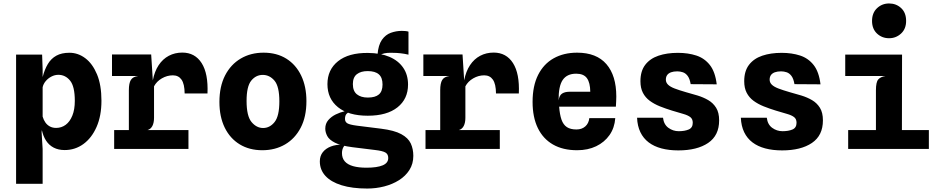

<svg xmlns="http://www.w3.org/2000/svg" viewBox="-20 -861 5440 1110"><path d="M73 201.5V-545.5H223.5L226.5 -459V-144L220.5 -96.5L226.5 0.5V201.5ZM381.5 -556Q431 -556 473 -524.5Q515 -493 540.8 -431.2Q566.5 -369.5 566.5 -278.5Q566.5 -191 538.2 -127Q510 -63 462 -28.2Q414 6.5 354 6.5Q317.5 6.5 290.5 -7.5Q263.5 -21.5 246.2 -48Q229 -74.5 221.5 -111.5L204 -157.5L226.5 -187Q232 -167.5 242.5 -152.8Q253 -138 268.5 -129.8Q284 -121.5 304.5 -121.5Q335.5 -121.5 359.8 -139.5Q384 -157.5 398.2 -192.5Q412.5 -227.5 412.5 -278Q412.5 -361.5 385.2 -395Q358 -428.5 317 -428.5Q297 -428.5 277.5 -418.5Q258 -408.5 244.2 -392Q230.5 -375.5 226.5 -356.5L221 -378.5L226.5 -415.5Q238 -460 256.8 -491.2Q275.5 -522.5 305.8 -539.2Q336 -556 381.5 -556Z M640 0V-109H1069.5V0ZM627.5 -421.5V-546H826.5V-421.5ZM725 -10V-339.5Q725 -380 736.5 -398.8Q748 -417.5 778 -421.5L725 -454V-546H854L863.5 -396.5Q873.5 -448.5 897.2 -484.2Q921 -520 956 -538.5Q991 -557 1034 -557Q1107 -557 1145.8 -496.2Q1184.5 -435.5 1179.5 -320.5H1047.5Q1047 -375.5 1029.5 -400.5Q1012 -425.5 979.5 -425.5Q946 -425.5 915.8 -408Q885.5 -390.5 870.5 -362V-180.5Q870.5 -151 860.8 -132.5Q851 -114 832.5 -109L870.5 -82L872 -10Z M1496.5 7.5Q1421.5 7.5 1365.8 -26.5Q1310 -60.5 1279.2 -123.2Q1248.5 -186 1248.5 -271.5Q1248.5 -361 1281.2 -424.8Q1314 -488.5 1371.8 -522.5Q1429.5 -556.5 1504 -556.5Q1580 -556.5 1635.5 -521.8Q1691 -487 1721.2 -424Q1751.5 -361 1751.5 -276Q1751.5 -186 1718.5 -122.8Q1685.5 -59.5 1628 -26Q1570.5 7.5 1496.5 7.5ZM1501 -121Q1540 -121 1567.5 -155.5Q1595 -190 1595 -275Q1595 -361.5 1566.8 -394.8Q1538.5 -428 1499 -428Q1459.5 -428 1432.5 -394.8Q1405.5 -361.5 1405.5 -277.5Q1405.5 -190 1434.2 -155.5Q1463 -121 1501 -121Z M2103 229Q2016 229 1954.8 210Q1893.5 191 1861.2 155.8Q1829 120.5 1829 72Q1829 40.5 1846.2 18.8Q1863.5 -3 1893 -14.2Q1922.5 -25.5 1959 -24.5L1979.5 -27Q1972.5 -21 1967.5 -13.8Q1962.5 -6.5 1959.8 3Q1957 12.5 1957 24Q1957 53 1973.2 71.8Q1989.5 90.5 2021 99.5Q2052.5 108.5 2099 108.5Q2160 108.5 2192.5 94.8Q2225 81 2224.5 52Q2224.5 30 2207.8 20.5Q2191 11 2147 6L2017.5 -10Q1950.5 -18.5 1916.8 -35.8Q1883 -53 1871.8 -74.8Q1860.5 -96.5 1860.5 -117.5Q1860.5 -146.5 1878 -166.8Q1895.5 -187 1921.2 -199.5Q1947 -212 1971.8 -217.5Q1996.5 -223 2011 -221.5Q1997 -214.5 1985.8 -205Q1974.5 -195.5 1974.5 -173.5Q1974.5 -156.5 1988 -148.2Q2001.5 -140 2043 -134.5L2183 -117Q2259.5 -107.5 2299.8 -85.5Q2340 -63.5 2354.8 -31.5Q2369.5 0.5 2369.5 40Q2369.5 86 2347.2 121.2Q2325 156.5 2287 180.5Q2249 204.5 2201.2 216.8Q2153.5 229 2103 229ZM2106 -192Q1995 -192 1934 -241.2Q1873 -290.5 1873 -374.5Q1873 -458 1934.2 -507Q1995.5 -556 2107 -555Q2180 -554.5 2231.8 -532.2Q2283.5 -510 2311.2 -469.2Q2339 -428.5 2339 -372Q2339 -289 2278 -240.5Q2217 -192 2106 -192ZM2106.5 -297Q2149.5 -297 2170.5 -315Q2191.5 -333 2191.5 -372.5Q2191.5 -412.5 2170.2 -431.2Q2149 -450 2105.5 -450Q2066 -450 2043 -432Q2020 -414 2020 -375Q2020 -334.5 2043.2 -315.8Q2066.5 -297 2106.5 -297ZM2169.5 -539.5 2162.5 -544.5Q2167 -601 2188 -630.8Q2209 -660.5 2239.8 -671.5Q2270.5 -682.5 2303 -682.5Q2313 -682.5 2324.2 -681.5Q2335.5 -680.5 2341.5 -678V-545Q2318.5 -550.5 2295.8 -553Q2273 -555.5 2257 -555.5Q2249.5 -555.5 2234.8 -555.8Q2220 -556 2202.8 -552.8Q2185.5 -549.5 2169.5 -539.5Z M2440 0V-109H2869.5V0ZM2427.5 -421.5V-546H2626.5V-421.5ZM2525 -10V-339.5Q2525 -380 2536.5 -398.8Q2548 -417.5 2578 -421.5L2525 -454V-546H2654L2663.5 -396.5Q2673.5 -448.5 2697.2 -484.2Q2721 -520 2756 -538.5Q2791 -557 2834 -557Q2907 -557 2945.8 -496.2Q2984.5 -435.5 2979.5 -320.5H2847.5Q2847 -375.5 2829.5 -400.5Q2812 -425.5 2779.5 -425.5Q2746 -425.5 2715.8 -408Q2685.5 -390.5 2670.5 -362V-180.5Q2670.5 -151 2660.8 -132.5Q2651 -114 2632.5 -109L2670.5 -82L2672 -10Z M3316.5 7.5Q3234.5 7.5 3177 -25.5Q3119.5 -58.5 3089.2 -121Q3059 -183.5 3059 -272Q3059 -364.5 3091 -428Q3123 -491.5 3181 -524Q3239 -556.5 3316.5 -556.5Q3428.5 -556.5 3485.8 -490.2Q3543 -424 3543 -303Q3543 -289.5 3542.2 -275Q3541.5 -260.5 3540.5 -244.5H3212.5Q3216 -198.5 3226.2 -169.2Q3236.5 -140 3257.2 -126.2Q3278 -112.5 3312.5 -112.5Q3343.5 -112.5 3363.5 -130Q3383.5 -147.5 3387 -178H3537Q3533 -122 3503.8 -80.2Q3474.5 -38.5 3426.5 -15.5Q3378.5 7.5 3316.5 7.5ZM3209.5 -280.5Q3213.5 -310 3229.8 -320.2Q3246 -330.5 3271.5 -330.5H3392.5Q3392 -383 3373.2 -409Q3354.5 -435 3311 -435Q3258 -435 3233.2 -398.8Q3208.5 -362.5 3209.5 -280.5Z M3901.5 8.5Q3847.5 8.5 3804.2 -3Q3761 -14.5 3730.2 -37.8Q3699.5 -61 3682.2 -96.8Q3665 -132.5 3663 -180.5H3813Q3817.5 -141.5 3844.2 -122Q3871 -102.5 3904 -102.5Q3938.5 -102.5 3961.8 -112.5Q3985 -122.5 3985 -151.5Q3985 -173 3970.8 -184Q3956.5 -195 3929.8 -202.5Q3903 -210 3865.5 -221.5Q3828 -233 3795 -246.2Q3762 -259.5 3736.5 -278.2Q3711 -297 3696.8 -324.5Q3682.5 -352 3682.5 -391.5Q3682.5 -450 3710.2 -486.2Q3738 -522.5 3786.8 -539Q3835.5 -555.5 3899 -555.5Q3958 -555.5 4005.5 -540Q4053 -524.5 4084 -485Q4115 -445.5 4123.5 -373.5L3973 -374.5Q3967.5 -406.5 3955.5 -422.2Q3943.5 -438 3927.8 -443.2Q3912 -448.5 3895.5 -448.5Q3874 -448.5 3859.2 -443Q3844.5 -437.5 3837 -427Q3829.5 -416.5 3829.5 -400.5Q3829.5 -384 3841.8 -371.8Q3854 -359.5 3880 -349.5Q3906 -339.5 3946 -328Q3979 -319 4012.8 -308.8Q4046.5 -298.5 4074.8 -282Q4103 -265.5 4120.2 -237.8Q4137.5 -210 4137.5 -165Q4137.5 -77.5 4073.8 -34.5Q4010 8.5 3901.5 8.5Z M4501.5 8.5Q4447.5 8.5 4404.2 -3Q4361 -14.5 4330.2 -37.8Q4299.5 -61 4282.2 -96.8Q4265 -132.5 4263 -180.5H4413Q4417.5 -141.5 4444.2 -122Q4471 -102.5 4504 -102.5Q4538.5 -102.5 4561.8 -112.5Q4585 -122.5 4585 -151.5Q4585 -173 4570.8 -184Q4556.5 -195 4529.8 -202.5Q4503 -210 4465.5 -221.5Q4428 -233 4395 -246.2Q4362 -259.5 4336.5 -278.2Q4311 -297 4296.8 -324.5Q4282.5 -352 4282.5 -391.5Q4282.5 -450 4310.2 -486.2Q4338 -522.5 4386.8 -539Q4435.5 -555.5 4499 -555.5Q4558 -555.5 4605.5 -540Q4653 -524.5 4684 -485Q4715 -445.5 4723.5 -373.5L4573 -374.5Q4567.5 -406.5 4555.5 -422.2Q4543.5 -438 4527.8 -443.2Q4512 -448.5 4495.5 -448.5Q4474 -448.5 4459.2 -443Q4444.5 -437.5 4437 -427Q4429.5 -416.5 4429.5 -400.5Q4429.5 -384 4441.8 -371.8Q4454 -359.5 4480 -349.5Q4506 -339.5 4546 -328Q4579 -319 4612.8 -308.8Q4646.5 -298.5 4674.8 -282Q4703 -265.5 4720.2 -237.8Q4737.5 -210 4737.5 -165Q4737.5 -77.5 4673.8 -34.5Q4610 8.5 4501.5 8.5Z M5044 -15V-339.5Q5044 -386.5 5057.5 -401.8Q5071 -417 5098.5 -421.5L5044 -460.5V-487.5L5195 -545.5L5194 -15ZM4883.5 0V-109H5350V0ZM4866.5 -421.5V-545.5H5195L5172.5 -421.5ZM5120 -640Q5079 -640 5050.2 -667Q5021.5 -694 5021.5 -740Q5021.5 -786.5 5050.5 -813.8Q5079.5 -841 5120 -841Q5161 -841 5189.8 -814.2Q5218.5 -787.5 5218.5 -740Q5218.5 -694 5189.2 -667Q5160 -640 5120 -640Z"/></svg>

Font: Spline Sans Mono
Style: Bold
Weight: 700
Designer: Eben Sorkin, Mirko Velimirovic
Foundry: Sorkin Type
Version: Version 1.004